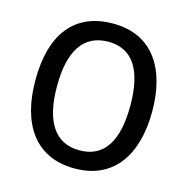

<svg xmlns="http://www.w3.org/2000/svg" viewBox="-108 -828 918 941"><g transform="rotate(15 351.5 -357.5)"><path d="M648 -358C648 -576 552 -725 353 -725C152 -725 55 -587 55 -359C55 -142 148 10 352 10C552 10 648 -140 648 -358ZM165 -358C165 -533 224 -633 353 -633C479 -633 537 -534 537 -358C537 -181 479 -82 352 -82C225 -82 165 -182 165 -358Z"/></g></svg>

Font: Noto Sans Thai Looped SemiCondensed Medium
Style: Regular
Weight: 500
Width: 4
Designer: Sasikarn Vongin, Ben Mitchell
Foundry: The Fontpad Ltd
Version: Version 1.001